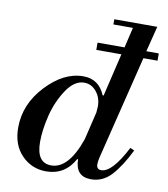

<svg xmlns="http://www.w3.org/2000/svg" viewBox="-85 -826 798 911"><g transform="rotate(10 314.0 -370.5)"><path d="M392 -729V-754H599L568 -631H628V-596H560L437 -97Q432 -76 432 -63Q432 -38 455 -38Q507 -38 573 -166L593 -157Q553 -76 512 -31.5Q471 13 414 13Q339 13 338 -70H334Q288 13 198 13Q128 13 80 -36.5Q32 -86 32 -169Q32 -282 116.5 -372Q201 -462 295 -462Q370 -462 400 -389H405L454 -596H333V-631H463L486 -729ZM353 -170 385 -304Q387 -324 387 -333Q387 -375 363 -404Q339 -433 304 -433Q257 -433 219 -376Q181 -319 163.5 -248.5Q146 -178 146 -120Q146 -19 217 -19Q301 -19 353 -170Z"/></g></svg>

Font: Libre Bodoni
Style: Italic
Weight: 400
Italic angle: -13°
Designer: Pablo Impallari, Rodrigo Fuenzalida
Foundry: Pablo Impallari, Rodrigo Fuenzalida
Version: Version 1.001